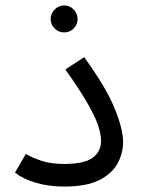

<svg xmlns="http://www.w3.org/2000/svg" viewBox="-20 -679 517 705"><path d="M35 -45 75 -114Q95 -101 131 -89Q167 -77 215 -77Q289 -77 320 -99.5Q351 -122 351 -162Q351 -182 342.5 -211.5Q334 -241 306 -291.5Q278 -342 220 -424L289 -469Q369 -359 400.5 -282Q432 -205 432 -157Q432 -117 412 -79.5Q392 -42 345 -18Q298 6 215 6Q160 6 113 -7.5Q66 -21 35 -45ZM216 -560Q195 -560 180.5 -574.5Q166 -589 166 -609Q166 -629 180.5 -644Q195 -659 216 -659Q236 -659 250.5 -644Q265 -629 265 -609Q265 -589 250.5 -574.5Q236 -560 216 -560Z"/></svg>

Font: Go Noto Current
Style: Regular
Weight: 400
Designer: Monotype Design Team
Foundry: Monotype Imaging Inc.
Version: Version 2.007; ttfautohint (v1.8) -l 8 -r 50 -G 200 -x 14 -D